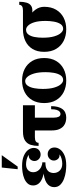

<svg xmlns="http://www.w3.org/2000/svg" viewBox="682 -1442 770 2174"><g transform="rotate(-90 1067.0 -355.0)"><path d="M35 -127Q35 -180 82.5 -212Q130 -244 236 -251L232 -239Q173 -246 133 -262.5Q93 -279 73.5 -305Q54 -331 54 -364Q54 -402 76 -426.5Q98 -451 132 -465Q166 -479 204 -484.5Q242 -490 273 -490Q345 -490 390.5 -470Q436 -450 457.5 -420Q479 -390 479 -358Q479 -321 456.5 -300.5Q434 -280 405 -280Q374 -280 352.5 -300.5Q331 -321 331 -350Q331 -376 349 -396.5Q367 -417 401 -414Q379 -431 349 -438Q319 -445 294 -445Q251 -445 227.5 -422Q204 -399 204 -365Q204 -335 220 -311.5Q236 -288 262 -274.5Q288 -261 316 -261V-226Q264 -226 238 -210.5Q212 -195 203.5 -174Q195 -153 195 -134Q195 -91 223 -63Q251 -35 300 -35Q324 -35 354 -42Q384 -49 406 -66Q372 -63 354 -84Q336 -105 336 -130Q336 -159 357.5 -179.5Q379 -200 410 -200Q439 -200 461.5 -180Q484 -160 484 -122Q484 -91 462.5 -60.5Q441 -30 396 -10Q351 10 279 10Q249 10 208 4.5Q167 -1 127.5 -16Q88 -31 61.5 -58Q35 -85 35 -127ZM238 -540 257 -720H397L268 -540Z M962 -345H601Q537 -345 537 -303H502Q502 -351 514 -391.5Q526 -432 561.5 -456Q597 -480 667 -480H962ZM822 -390V-129Q822 -96 832 -75.5Q842 -55 864 -55Q878 -55 890 -65Q902 -75 909.5 -98Q917 -121 917 -161H952Q952 -79 920 -34.5Q888 10 821 10Q800 10 775 4Q750 -2 728 -19.5Q706 -37 691.5 -69.5Q677 -102 677 -155V-390Z M1242 -490Q1316 -490 1373.5 -460.5Q1431 -431 1464 -375Q1497 -319 1497 -240Q1497 -161 1464 -105Q1431 -49 1373.5 -19.5Q1316 10 1242 10Q1168 10 1110.5 -19.5Q1053 -49 1020 -105Q987 -161 987 -240Q987 -319 1020 -375Q1053 -431 1110.5 -460.5Q1168 -490 1242 -490ZM1247 -25Q1282 -25 1301.5 -54.5Q1321 -84 1329 -130Q1337 -176 1337 -224Q1337 -302 1322 -353Q1307 -404 1284 -429.5Q1261 -455 1237 -455Q1203 -455 1183 -425.5Q1163 -396 1155 -350.5Q1147 -305 1147 -256Q1147 -179 1162 -127.5Q1177 -76 1200.5 -50.5Q1224 -25 1247 -25Z M1822 -480H2035Q2099 -480 2099 -522H2134Q2134 -474 2123.5 -438.5Q2113 -403 2086 -386Q2059 -369 2009 -375L1934 -385ZM1727 -256Q1727 -179 1742 -127.5Q1757 -76 1780.5 -50.5Q1804 -25 1827 -25L1822 10Q1748 10 1690.5 -19.5Q1633 -49 1600 -105Q1567 -161 1567 -240Q1567 -319 1600 -372.5Q1633 -426 1690.5 -453Q1748 -480 1822 -480L1817 -445Q1783 -445 1763 -418Q1743 -391 1735 -348Q1727 -305 1727 -256ZM1917 -224Q1917 -302 1902 -350.5Q1887 -399 1864 -422Q1841 -445 1817 -445L1822 -480Q1896 -455 1953.5 -419.5Q2011 -384 2044 -339Q2077 -294 2077 -240Q2077 -161 2044 -105Q2011 -49 1953.5 -19.5Q1896 10 1822 10L1827 -25Q1862 -25 1881.5 -54.5Q1901 -84 1909 -130Q1917 -176 1917 -224Z"/></g></svg>

Font: Brygada 1918
Style: Bold
Weight: 700
Designer: Mateusz Machalski | Borys Kosmynka | Przemek Hoffer
Foundry: NIEPODLEGLA 2018
Version: Version 3.006